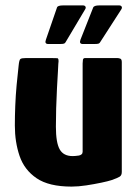

<svg xmlns="http://www.w3.org/2000/svg" viewBox="-20 -687 511 711"><path d="M245 4Q161 4 115.5 -27Q70 -58 52.5 -109.5Q35 -161 35 -222Q35 -257 36.5 -295Q38 -333 41.5 -371.5Q45 -410 49 -444Q51 -465 55.5 -468.5Q60 -472 76 -472H170Q185 -472 192 -471.5Q199 -471 196 -451Q196 -447 194.5 -422Q193 -397 191 -360.5Q189 -324 188 -286Q187 -248 187 -218Q187 -159 201 -134Q215 -109 249 -109Q253 -109 259.5 -109.5Q266 -110 272 -111Q278 -112 282 -115.5Q286 -119 286 -125V-452Q286 -458 287 -465Q288 -472 295 -472H415Q419 -472 425 -470Q431 -468 431 -457V-50Q431 -38 423.5 -33Q416 -28 393 -20Q381 -16 355 -10.5Q329 -5 299.5 -0.5Q270 4 245 4ZM223 -531Q221 -527 217 -525.5Q213 -524 200 -524H159Q144 -524 150 -540L191 -659Q193 -667 214 -667H287Q294 -667 296.5 -662.5Q299 -658 295 -652ZM351 -531Q349 -527 345 -525.5Q341 -524 328 -524H287Q272 -524 278 -540L325 -659Q328 -667 348 -667H421Q428 -667 430.5 -662.5Q433 -658 429 -652Z"/></svg>

Font: Glory ExtraBold
Style: Regular
Weight: 800
Designer: Robert Leuschke
Foundry: Robert Leuschke
Version: Version 1.011